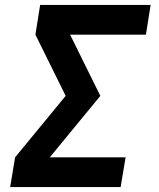

<svg xmlns="http://www.w3.org/2000/svg" viewBox="-20 -755 640 775"><path d="M21 0 41 -120 245 -368 123 -615 142 -735H588L569 -615H263L385 -368L181 -120H487L467 0Z"/></svg>

Font: Iosevka Aile Heavy
Style: Italic
Weight: 900
Italic angle: -9°
Designer: Belleve Invis
Foundry: Belleve Invis
Version: Version 31.1.0; ttfautohint (v1.8.4)